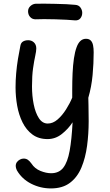

<svg xmlns="http://www.w3.org/2000/svg" viewBox="-20 -764 613 1074"><path d="M94 -508Q97 -525 109 -532Q121 -539 138 -539Q147 -539 155 -536Q163 -533 169.5 -527Q176 -521 179.5 -512.5Q183 -504 183 -493Q183 -478 177 -451Q171 -424 165 -382.5Q159 -341 159 -280Q159 -228 168.5 -180.5Q178 -133 197.5 -103Q217 -73 247 -73Q276 -73 302 -95.5Q328 -118 349.5 -152Q371 -186 384 -218V-263Q384 -310 386 -354.5Q388 -399 393.5 -437Q399 -475 409 -501Q417 -523 430 -535Q443 -547 461 -547Q478 -547 487.5 -537.5Q497 -528 500.5 -511Q504 -494 504 -471Q504 -410 498 -344.5Q492 -279 474 -217Q475 -196 475 -174Q475 -152 475.5 -130Q476 -108 476 -86Q476 -15 467 52Q458 119 435.5 173Q413 227 371.5 258.5Q330 290 265 290Q206 290 154 263.5Q102 237 74 188Q71 181 69.5 175.5Q68 170 68 165Q68 152 74.5 143Q81 134 91.5 128.5Q102 123 112 123Q126 123 136 130Q146 137 156 151Q174 179 206 192Q238 205 266 205Q310 205 334 174Q358 143 369.5 80Q381 17 386 -80Q362 -43 326 -14.5Q290 14 246 14Q196 14 161.5 -11.5Q127 -37 106 -79.5Q85 -122 76 -173Q67 -224 67 -275Q67 -314 70.5 -354.5Q74 -395 80.5 -434.5Q87 -474 94 -508ZM179 -656Q160 -656 148.5 -669Q137 -682 137 -701Q137 -718 150 -730Q163 -742 179 -743Q197 -744 226.5 -743.5Q256 -743 289 -742.5Q322 -742 352 -740.5Q382 -739 400 -737Q420 -736 430 -722Q440 -708 440 -692Q440 -675 430 -662Q420 -649 400 -650Q382 -652 352.5 -653.5Q323 -655 289.5 -656Q256 -657 226.5 -657Q197 -657 179 -656Z"/></svg>

Font: Playpen Sans
Style: Regular
Weight: 400
Designer: Laura Meseguer, Veronika Burian, José Scaglione, Kostas Bartsokas, Vera Evstafieva, Tom Grace, Yorlmar Campos
Foundry: TypeTogether
Version: Version 2.000